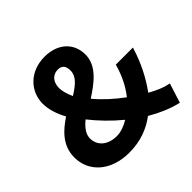

<svg xmlns="http://www.w3.org/2000/svg" viewBox="-169 -835 1018 1018"><g transform="rotate(-45 339.5 -326.0)"><path d="M360 -127C330 -109 299 -97 267 -97C202 -97 158 -134 158 -189C158 -221 179 -249 213 -277C253 -226 304 -173 360 -127ZM340 -516C340 -474 306 -445 253 -412C240 -441 231 -470 231 -494C231 -540 258 -568 295 -568C328 -568 340 -549 340 -516ZM548 -142C595 -206 632 -280 656 -357L660 -369H532L530 -363C512 -301 487 -251 451 -205C399 -243 350 -287 310 -335C380 -381 456 -435 456 -521C456 -607 393 -666 294 -666C183 -666 111 -589 111 -497C111 -454 125 -409 151 -361C89 -320 28 -266 28 -176C28 -70 113 12 253 12C337 12 404 -14 460 -56C516 -23 571 0 621 12L629 14L664 -96L654 -98C623 -104 587 -120 548 -142Z"/></g></svg>

Font: Falling Sky
Style: SeBd
Weight: 600
Designer: Paul D. Hunt
Foundry: Adobe Systems Incorporated
Version: Version 1.02